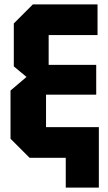

<svg xmlns="http://www.w3.org/2000/svg" viewBox="-20 -720 495 876"><path d="M115 0 28 -87V-307L101 -369L43 -417V-613L130 -700H425V-560H202V-424H419V-288H190V-140H431V136H280V0Z"/></svg>

Font: Tektur SemiCondensed
Style: Bold
Weight: 700
Width: 4
Designer: Adam Jagosz
Foundry: Adam Jagosz
Version: Version 1.005;gftools[0.9.30]